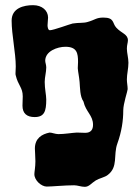

<svg xmlns="http://www.w3.org/2000/svg" viewBox="-20 -453 543 743"><path d="M477 -210C477 -229 471 -248 471 -265C471 -279 475 -288 475 -297C475 -321 450 -324 430 -346C414 -363 424 -385 380 -385C352 -385 348 -376 319 -368C303 -363 286 -366 261 -362C251 -360 187 -336 173 -336C166 -336 164 -348 164 -355C164 -365 166 -376 166 -385C166 -412 143 -433 108 -433C72 -433 25 -422 25 -373C25 -319 41 -248 41 -196C41 -186 40 -176 40 -169C40 -166 40 -163 41 -161C50 -122 68 -115 68 -80C68 -67 67 -55 67 -44C67 -14 84 0 114 0C152 0 159 -23 159 -68C159 -85 153 -109 153 -136C153 -154 159 -174 159 -192C159 -202 155 -211 155 -218C155 -255 202 -272 233 -272C278 -272 282 -247 282 -213C282 -206 281 -198 281 -189C282 -174 286 -158 288 -136C290 -113 289 -80 303 -60C312 -20 340 -7 340 30C340 48 332 61 310 61C299 61 287 60 277 60C258 61 230 66 206 66C194 66 181 60 172 60C142 66 115 82 115 122C115 134 117 153 117 171C117 194 113 212 113 221C113 245 140 269 161 269C180 269 231 264 267 264C280 264 294 270 308 270C325 270 333 256 351 245C364 237 386 233 397 224C438 193 418 147 434 103C451 56 457 13 457 -26C457 -52 474 -101 474 -108C474 -120 471 -133 471 -146C471 -166 477 -188 477 -210Z"/></svg>

Font: Freckle Face
Style: Regular
Weight: 400
Designer: Astigmatic (AOETI)
Foundry: Astigmatic (AOETI)
Version: Version 1.000